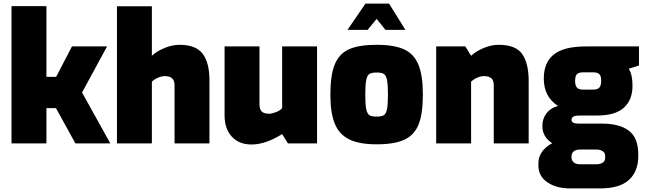

<svg xmlns="http://www.w3.org/2000/svg" viewBox="-20 -797 3586 1067"><path d="M44 -763H238V-370H292L380 -539H575L436 -283L593 0H399L291 -196H238V0H44Z M630 -762H824V-487Q849 -511 892.5 -529.5Q936 -548 978 -548Q1069 -548 1106.5 -498Q1144 -448 1144 -350V0H950V-324Q950 -374 897 -374Q878 -374 857.5 -365Q837 -356 824 -343V0H630Z M1228 -156V-539H1422V-217Q1422 -188 1435.5 -176.5Q1449 -165 1475 -165Q1491 -165 1514 -174Q1537 -183 1548 -196V-539H1742V0H1580L1548 -52Q1456 6 1378 6Q1308 6 1268 -38Q1228 -82 1228 -156Z M1816 -271Q1816 -380 1840.5 -439.5Q1865 -499 1920 -523.5Q1975 -548 2073 -548Q2171 -548 2226 -522.5Q2281 -497 2305.5 -437Q2330 -377 2330 -271Q2330 -165 2306.5 -106Q2283 -47 2228 -21Q2173 5 2073 5Q1976 5 1920.5 -22.5Q1865 -50 1840.5 -109.5Q1816 -169 1816 -271ZM2136 -272Q2136 -328 2130.5 -353.5Q2125 -379 2112.5 -386.5Q2100 -394 2073 -394Q2046 -394 2033.5 -386.5Q2021 -379 2015.5 -353.5Q2010 -328 2010 -272Q2010 -215 2015.5 -189.5Q2021 -164 2033.5 -156.5Q2046 -149 2073 -149Q2100 -149 2112.5 -156.5Q2125 -164 2130.5 -189.5Q2136 -215 2136 -272ZM2011 -777H2142L2233 -631H2122L2073 -692L2023 -631H1911Z M2404 -539H2566L2598 -487Q2625 -512 2667.5 -530Q2710 -548 2750 -548Q2847 -548 2882.5 -496Q2918 -444 2918 -348V0H2724V-322Q2724 -351 2710 -362.5Q2696 -374 2671 -374Q2651 -374 2631 -365Q2611 -356 2598 -343V0H2404Z M3531 -433 3474 -415Q3495 -384 3495 -320Q3495 -242 3447 -198.5Q3399 -155 3298 -155H3196Q3178 -155 3167 -149Q3156 -143 3156 -131Q3156 -110 3196 -110H3326Q3423 -110 3475 -70.5Q3527 -31 3527 61V70Q3527 156 3475 203Q3423 250 3317 250H3148Q3072 250 3022 216Q2972 182 2972 123V112Q2972 75 2992.5 46Q3013 17 3049 -1Q2994 -36 2994 -97Q2994 -138 3017.5 -168Q3041 -198 3081 -208Q3002 -259 3002 -361Q3002 -450 3058 -494.5Q3114 -539 3237 -539H3531ZM3321 -348Q3321 -374 3311 -384.5Q3301 -395 3276 -395H3221Q3196 -395 3186 -384.5Q3176 -374 3176 -348Q3176 -322 3186 -310.5Q3196 -299 3221 -299H3276Q3301 -299 3311 -310.5Q3321 -322 3321 -348ZM3205 34Q3180 34 3168 44.5Q3156 55 3156 72V77Q3156 94 3168 105Q3180 116 3205 116H3293Q3315 116 3329 107Q3343 98 3343 81V69Q3343 52 3329 43Q3315 34 3293 34Z"/></svg>

Font: Exo Black
Style: Regular
Weight: 900
Designer: Natanael Gama
Foundry: Natanael Gama
Version: Version 1.500; ttfautohint (v1.6)